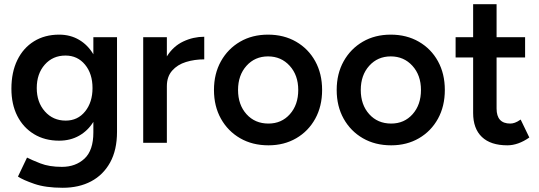

<svg xmlns="http://www.w3.org/2000/svg" viewBox="-20 -676 2554 909"><path d="M260 -10Q192 -10 141 -41Q90 -72 62 -127Q34 -182 34 -256Q34 -334 62 -391.5Q90 -449 141 -480.5Q192 -512 260 -512Q313 -512 354.5 -487.5Q396 -463 422 -419V-500H534V-52Q534 34 501.5 93Q469 152 411.5 182.5Q354 213 277 213Q196 213 142.5 194.5Q89 176 65 160L108 70Q129 81 171 97.5Q213 114 273 114Q338 114 380 75Q422 36 422 -49V-99Q396 -57 354.5 -33.5Q313 -10 260 -10ZM291 -105Q348 -105 383 -148.5Q418 -192 418 -259Q418 -327 382.5 -370Q347 -413 290 -413Q230 -413 192 -370Q154 -327 154 -259Q154 -192 192.5 -148.5Q231 -105 291 -105Z M658 0V-500H770V-409Q800 -457 847.5 -479.5Q895 -502 947 -502V-395Q901 -395 860.5 -382.5Q820 -370 795 -341.5Q770 -313 770 -268V0Z M1251 12Q1175 12 1117 -21.5Q1059 -55 1026 -114Q993 -173 993 -250Q993 -327 1026 -386Q1059 -445 1116.5 -478.5Q1174 -512 1249 -512Q1324 -512 1382 -478.5Q1440 -445 1472.5 -386Q1505 -327 1505 -250Q1505 -173 1472.5 -114Q1440 -55 1382.5 -21.5Q1325 12 1251 12ZM1251 -91Q1313 -91 1352.5 -135.5Q1392 -180 1392 -250Q1392 -320 1351.5 -364.5Q1311 -409 1249 -409Q1187 -409 1147 -364.5Q1107 -320 1107 -250Q1107 -180 1147 -135.5Q1187 -91 1251 -91Z M1832 12Q1756 12 1698 -21.5Q1640 -55 1607 -114Q1574 -173 1574 -250Q1574 -327 1607 -386Q1640 -445 1697.5 -478.5Q1755 -512 1830 -512Q1905 -512 1963 -478.5Q2021 -445 2053.5 -386Q2086 -327 2086 -250Q2086 -173 2053.5 -114Q2021 -55 1963.5 -21.5Q1906 12 1832 12ZM1832 -91Q1894 -91 1933.5 -135.5Q1973 -180 1973 -250Q1973 -320 1932.5 -364.5Q1892 -409 1830 -409Q1768 -409 1728 -364.5Q1688 -320 1688 -250Q1688 -180 1728 -135.5Q1768 -91 1832 -91Z M2382 12Q2303 12 2261.5 -27.5Q2220 -67 2220 -141V-404H2137V-500H2220V-656H2331V-500H2466V-404H2331V-162Q2331 -91 2396 -91Q2406 -91 2417.5 -95Q2429 -99 2445 -110L2486 -25Q2433 12 2382 12Z"/></svg>

Font: Figtree SemiBold
Style: Regular
Weight: 600
Designer: Erik Kennedy
Foundry: Erik Kennedy
Version: Version 2.001; ttfautohint (v1.8.4.7-5d5b);gftools[0.9.27]